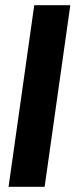

<svg xmlns="http://www.w3.org/2000/svg" viewBox="-20 -720 291 740"><path d="M13 0 112 -700H251L152 0Z"/></svg>

Font: Host Grotesk Black
Style: Italic
Weight: 900
Italic angle: -8°
Designer: Doğukan Karapınar based on Poppins by Indian Type Foundry, Jonny Pinhorn
Foundry: Element Type
Version: Version 1.000; ttfautohint (v1.8.4.7-5d5b);gftools[0.9.33]